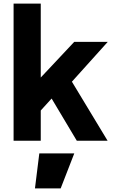

<svg xmlns="http://www.w3.org/2000/svg" viewBox="-20 -777 626 1060"><path d="M55 0H205V-167L265 -233L404 0H574L377 -326L575 -546H390L205 -349V-757H55ZM173 263H315L390 70H197Z"/></svg>

Font: Mluvka ExtraBold
Style: Regular
Weight: 800
Designer: Modified by Jiří Krblich, Original typeface by Gumpita Rahayu
Foundry: Gumpita Rahayu & Jiří Krblich
Version: Version 2.000;Glyphs 3.1.1 (3134)